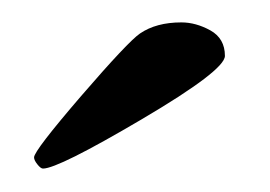

<svg xmlns="http://www.w3.org/2000/svg" viewBox="-20 -626 236 168"><path d="M17.6 -478.5Q15.6 -478.5 12.7 -482.2Q9.8 -485.8 9.8 -488.3Q9.8 -494.1 51 -542Q92.3 -589.8 102.5 -596.7Q116.7 -606.4 138.7 -606.4Q151.4 -606.4 164.1 -599.4Q176.8 -592.3 176.8 -577.1Q176.8 -564.5 103.8 -521.5Q30.8 -478.5 17.6 -478.5Z"/></svg>

Font: Crimson
Style: Italic
Weight: 400
Italic angle: -11°
Version: Version 0.8